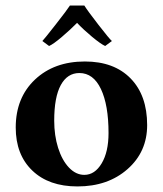

<svg xmlns="http://www.w3.org/2000/svg" viewBox="-20 -667 591 697"><path d="M268.1 -401.9Q224.6 -401.9 200.7 -358.2Q176.8 -314.5 176.8 -229Q176.8 -175.3 190.9 -130.4Q205.1 -85.4 230.2 -58.8Q255.4 -32.2 286.1 -32.2Q324.2 -32.2 349.1 -74Q374 -115.7 374 -184.1Q374 -285.6 346.4 -343.8Q318.8 -401.9 268.1 -401.9ZM37.1 -204.1Q37.1 -312 106.7 -377.9Q176.3 -443.8 288.1 -443.8Q394 -443.8 454.1 -382.3Q514.2 -320.8 514.2 -212.9Q514.2 -115.7 442.9 -53Q371.6 9.8 261.2 9.8Q157.2 9.8 97.2 -47.9Q37.1 -105.5 37.1 -204.1ZM158.2 -500 133.8 -518.1Q140.6 -524.9 182.1 -577.9Q223.6 -630.9 233.9 -647H286.1Q297.9 -627.9 337.6 -576.7Q377.4 -525.4 386.2 -518.1L361.8 -500Q345.7 -507.3 314.2 -533.4Q282.7 -559.6 259.8 -584Q235.8 -559.6 204.8 -533.2Q173.8 -506.8 158.2 -500Z"/></svg>

Font: Common Serif
Style: Bold
Weight: 700
Designer: Philipp H. Poll, Khaled Hosny
Foundry: Stefan Peev, Context Ltd.
Version: Version 1.026